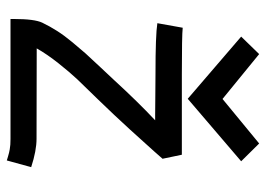

<svg xmlns="http://www.w3.org/2000/svg" viewBox="-128 -636 773 558"><g transform="rotate(90 259.0 -356.5)"><path d="M266.6 -515.1 85.9 -670.4 136.7 -722.7 267.1 -616.2 396.5 -722.7 448.2 -670.4ZM46.9 -426.8 60.1 -500.5Q82.5 -498 195.8 -498H429.2L440.9 -441.9Q440.4 -441.4 418.5 -416.5Q396.5 -391.6 355.2 -346.4Q314 -301.3 269.5 -255.4Q229.5 -214.8 210 -194.1Q190.4 -173.3 163.8 -139.9Q137.2 -106.4 120.1 -76.2L382.8 -75.7Q417.5 -75.7 465.3 -60.1L445.8 10.7Q442.9 9.8 434.6 7.3Q426.3 4.9 423.3 4.2Q420.4 3.4 413.6 2.2Q406.7 1 399.9 0.5Q393.1 0 383.8 0H34.7V-9.8Q34.7 -69.8 45.4 -92.3Q56.2 -114.7 69.6 -135.7Q83 -156.7 102.3 -179.9Q121.6 -203.1 134.5 -217.8Q147.5 -232.4 174.6 -261Q201.7 -289.6 212.9 -301.8Q275.9 -370.6 329.1 -420.4H314Q298.8 -420.4 257.8 -420.9Q216.8 -421.4 194.3 -421.4Q81.1 -421.4 46.9 -426.8Z"/></g></svg>

Font: Fantasque Sans Mono
Style: Regular
Weight: 400
Monospace: yes
Designer: Jany Belluz
Version: Version 1.8.0 ; ttfautohint (v1.8.2)